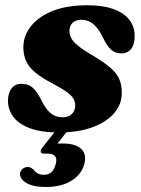

<svg xmlns="http://www.w3.org/2000/svg" viewBox="-20 -502 550 748"><path d="M208 -6.5H254L194 70L164.5 62.5Q176.5 59.5 189.8 58.2Q203 57 223 57Q274.5 57 296.5 78.2Q318.5 99.5 308.5 137Q297.5 178 258.2 202.2Q219 226.5 158 226.5Q107.5 226.5 81.5 210Q55.5 193.5 58 172Q60.5 162 68.5 155.5Q76.5 149 86 149Q94 148 99.5 151Q105 154 109.5 158Q118 169 128 174Q138 179 152 179Q187 179 197.5 135.5Q202.5 116.5 194.5 106.5Q186.5 96.5 166 96.5H152.5Q139.5 96.5 138.5 89Q137.5 81.5 146.5 71ZM223.5 -45Q246.5 -45 259.8 -57.8Q273 -70.5 273 -90.5Q273 -105 266.2 -117.2Q259.5 -129.5 241 -143Q222.5 -156.5 186 -176Q144 -198 118.8 -218.5Q93.5 -239 82.2 -263Q71 -287 71 -318Q71 -362 100 -399.2Q129 -436.5 184.2 -459Q239.5 -481.5 319.5 -481.5Q382.5 -481.5 423.2 -466.2Q464 -451 484.2 -424.5Q504.5 -398 504.5 -364Q505 -330 491.2 -312Q477.5 -294 452.5 -294Q429.5 -294 412.8 -308.5Q396 -323 378.5 -361Q362 -393 342.5 -409Q323 -425 297.5 -425Q276 -425 263.2 -413.5Q250.5 -402 250.5 -381Q250.5 -367.5 257.2 -354Q264 -340.5 283.2 -324.5Q302.5 -308.5 339 -287Q385 -260 410.2 -238Q435.5 -216 445 -193Q454.5 -170 454.5 -140Q454.5 -95 424 -60.2Q393.5 -25.5 338.8 -5.8Q284 14 210 14Q139.5 14 95.5 -2.8Q51.5 -19.5 31.2 -47.8Q11 -76 11 -109.5Q11.5 -140 25.2 -157.8Q39 -175.5 63 -175.5Q91.5 -175.5 109.5 -158.2Q127.5 -141 144 -106Q162 -71.5 181 -58.2Q200 -45 223.5 -45Z"/></svg>

Font: Fraunces ExtraBold
Style: Italic
Weight: 800
Italic angle: -16°
Version: Version 1.000;[b76b70a41]